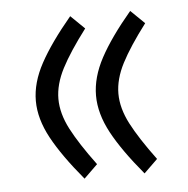

<svg xmlns="http://www.w3.org/2000/svg" viewBox="-41 -480 522 534"><g transform="rotate(-5 220.5 -213.0)"><path d="M212.4 -23.4 174.3 13.7Q116.7 -55.2 87.4 -109.1Q58.1 -163.1 58.1 -213.4Q58.1 -264.2 87.2 -317.6Q116.2 -371.1 173.8 -439.9L212.4 -402.3Q166.5 -341.8 143.8 -297.9Q121.1 -253.9 121.1 -213.4Q121.1 -172.9 144 -128.7Q167 -84.5 212.4 -23.4ZM379.9 -23.4 341.8 13.7Q284.2 -55.2 255.1 -109.1Q226.1 -163.1 226.1 -213.4Q226.1 -264.2 254.9 -317.9Q283.7 -371.6 341.3 -439.9L379.9 -402.3Q334 -341.8 311.3 -297.9Q288.6 -253.9 288.6 -213.4Q288.6 -172.9 311.5 -128.7Q334.5 -84.5 379.9 -23.4Z"/></g></svg>

Font: Vazirmatn UI FD Light
Style: Regular
Weight: 300
Designer: Saber Rastikerdar
Foundry: Saber Rastikerdar
Version: Version 33.003